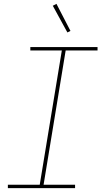

<svg xmlns="http://www.w3.org/2000/svg" viewBox="-20 -980 540 1000"><path d="M21 0V-18H187L302 -717H138V-735H488V-717H322L207 -18H371V0ZM331 -811 255 -950 274 -960 347 -819Z"/></svg>

Font: Iosevka Curly Slab Thin
Style: Italic
Weight: 100
Italic angle: -9°
Monospace: yes
Designer: Belleve Invis
Foundry: Belleve Invis
Version: Version 22.1.2; ttfautohint (v1.8.4)